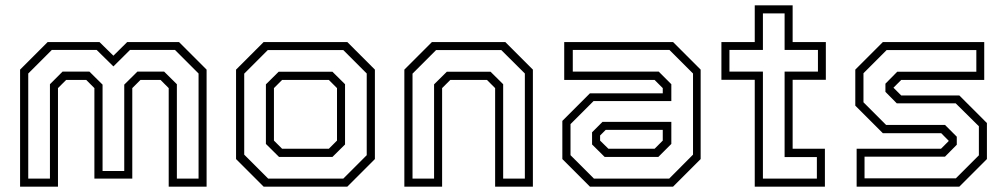

<svg xmlns="http://www.w3.org/2000/svg" viewBox="-20 -697 3760 717"><path d="M55 0V-437L158 -540H351.5L403.5 -489L455 -540H648.5L751.5 -437V0H610V-368L579.5 -398.5H504.5L474 -368V-30H332.5V-368L302 -398.5H227L196.5 -368V0ZM85.5 -30H166.5V-382.5L213.5 -429.5H314L363 -381V-58.5H444V-381L493 -429.5H593L640.5 -382.5V-30H721.5V-422.5L633.5 -510.5H465.5L403.5 -449L341 -510.5H173.5L85.5 -422.5Z M964.5 0 861.5 -103V-437L964.5 -540H1277L1380 -437V-103L1277 0ZM981.5 -30H1262L1349.5 -117.5V-422.5L1262 -510H980L892 -422V-119.5ZM1022 -111 973 -159.5V-382L1020.5 -429H1221.5L1268.5 -382.5V-157.5L1221.5 -111ZM1033.5 -141.5H1208L1238.5 -172V-368L1208 -398.5H1033.5L1003 -368V-172Z M1490 0V-437L1593 -540H1867L1970 -437V0H1829V-368L1798.5 -398.5H1661.5L1631 -368V0ZM1520.5 -30H1601V-382L1648.5 -429H1812L1859 -382.5V-30H1940V-422.5L1852 -510H1608.5L1520.5 -422Z M2183 0 2080 -103V-245.5L2183 -348.5H2455V-368L2424.5 -398.5H2087V-540H2493.5L2596.5 -437V-103L2493.5 0ZM2238 -111 2191 -157.5V-203L2230 -242H2487V-159.5L2438.5 -111ZM2198 -30H2479L2568 -119.5V-422.5L2480 -510.5H2119V-429.5H2440L2487 -382.5V-319.5H2196.5L2110.5 -233.5V-117.5ZM2252 -141.5H2424.5L2455 -172V-212H2242L2221 -191V-172Z M2798.5 0V-399H2674V-540H2798.5V-677H2940V-540H3064V-399H2940V-141.5H3060.5V0ZM2829 -30H3030.5V-110.5H2910V-429.5H3034.5V-510.5H2910V-647H2829V-510.5H2704V-429.5H2829Z M3179 0V-141.5H3494L3524.5 -172V-169.5L3495 -199.5H3277L3174 -302.5V-437L3277 -540H3655.5V-398.5H3345.5L3315 -368V-371L3345.5 -340.5H3562.5L3665.5 -237.5V-103L3562.5 0ZM3208.5 -31H3549.5L3635.5 -117V-225.5L3549 -311H3329L3286.5 -354V-384.5L3330.5 -429H3626V-510H3291L3204.5 -423.5V-315L3289 -230.5H3509L3553 -186.5V-156.5L3509 -112H3208.5Z"/></svg>

Font: Tourney Thin Light
Style: Regular
Weight: 300
Version: Version 1.015